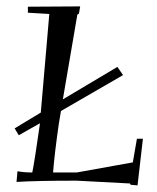

<svg xmlns="http://www.w3.org/2000/svg" viewBox="-20 -554 488 595"><path d="M25.4 -156.2 106.4 -205.1 132.8 -510.7 66.4 -514.6V-533.2L228.5 -534.2L224.6 -511.7L219.7 -508.8L174.8 -246.1L343.8 -346.7L361.3 -321.3L168.9 -210L162.1 -168.9Q148.4 -73.2 144.5 -19.5H217.8L391.6 -50.8L404.3 -124H422.9L406.2 20.5L384.8 18.6L382.8 14.6L217.8 5.9Q91.8 5.9 31.2 9.8L34.2 -23.4Q53.7 -19.5 80.1 -19.5Q86.9 -52.7 103.5 -168.9V-171.9L38.1 -134.8Z"/></svg>

Font: Kleymisska
Style: Regular
Weight: 500
Italic angle: -8°
Designer: gluk
Foundry: gluk
Version: Version 0.298